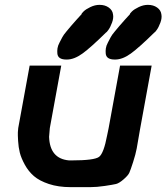

<svg xmlns="http://www.w3.org/2000/svg" viewBox="-20 -770 685 790"><path d="M255 -525H253Q218 -525 216 -550Q215 -560 216.5 -571Q218 -582 225 -595Q232 -608 236.5 -617Q241 -626 254.5 -642Q268 -658 273 -664Q278 -670 295 -689Q312 -708 316 -712Q314 -713 323.5 -722.5Q333 -732 352 -741Q371 -750 389 -750H390Q412 -750 427.5 -739Q443 -728 445 -711Q448 -696 441 -677Q434 -658 426 -647Q418 -636 417 -637Q353 -574 319 -549.5Q285 -525 255 -525ZM454 -525H452Q417 -525 415 -550Q414 -560 415.5 -571Q417 -582 424 -595Q431 -608 435.5 -617Q440 -626 453.5 -642Q467 -658 472 -664Q477 -670 494 -689Q511 -708 515 -712Q513 -713 522.5 -722.5Q532 -732 551 -741Q570 -750 588 -750H589Q611 -750 626.5 -739Q642 -728 644 -711Q647 -696 640 -677Q633 -658 625 -647Q617 -636 616 -637Q552 -574 518 -549.5Q484 -525 454 -525ZM271 0Q220 0 181 -13Q142 -26 119.5 -45.5Q97 -65 82 -92.5Q67 -120 61.5 -142Q56 -164 54.5 -190Q53 -216 53.5 -225.5Q54 -235 55 -243L102 -500H232L185 -243L182 -207Q185 -117 264 -110Q269 -110 275 -110Q368 -110 387.5 -124.5Q407 -139 421 -214Q425 -233 427 -243L474 -500H604L556 -237Q547 -183 542.5 -159Q538 -135 527.5 -102.5Q517 -70 512 -59Q507 -48 488.5 -32Q470 -16 457.5 -13Q445 -10 411.5 -5Q378 0 351.5 0Q325 0 271 0Z"/></svg>

Font: Hermit
Style: Bold Italic
Weight: 700
Italic angle: -10°
Designer: Pablo Caro
Version: Version 2.000;PS 002.000;hotconv 1.0.88;makeotf.lib2.5.64775